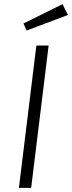

<svg xmlns="http://www.w3.org/2000/svg" viewBox="-20 -904 347 924"><path d="M214 -685 130 0H71L155 -685ZM93 -791 281 -884 307 -832 108 -757Z"/></svg>

Font: Glekhifnjqigglhiwekvrgaqftz
Style: Regular
Weight: 300
Italic angle: -8°
Designer: Carrois Corporate & Edenspiekermann
Foundry: Carrois Corporate GbR & Edenspiekermann AG
Version: Version 2.001